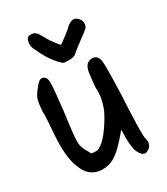

<svg xmlns="http://www.w3.org/2000/svg" viewBox="-126 -752 743 854"><g transform="rotate(-20 245.0 -325.0)"><path d="M446.3 -31.2Q446.3 -10.7 430.7 1Q421.9 8.8 413.1 8.8Q398.4 8.8 383.8 -11.7Q374 -25.4 373 -30.3Q359.4 -69.3 355.5 -105.5Q352.5 -120.1 351.6 -126Q348.6 -123 344.7 -114.3Q308.6 -51.8 284.2 -27.3Q266.6 -8.8 249 0Q221.7 12.7 195.3 12.7Q143.6 12.7 112.3 -40Q75.2 -93.8 63.5 -222.7Q62.5 -228.5 59.1 -266.6Q55.7 -304.7 50.8 -321.3Q47.9 -351.6 47.9 -363.3Q47.9 -375 48.8 -381.8Q49.8 -397.5 64.5 -423.8Q76.2 -447.3 84 -455.1Q91.8 -462.9 100.6 -462.9Q110.4 -462.9 117.7 -455.6Q125 -448.2 128.9 -424.3Q132.8 -400.4 139.6 -292V-291Q144.5 -164.1 150.4 -137.7Q156.2 -112.3 179.7 -86.9L190.4 -73.2H202.1Q216.8 -75.2 221.7 -77.1Q228.5 -80.1 242.2 -93.8Q259.8 -112.3 279.3 -153.3Q298.8 -194.3 309.6 -233.4Q315.4 -262.7 315.4 -288.6Q315.4 -314.5 309.6 -336.9Q307.6 -347.7 306.2 -367.2Q304.7 -386.7 304.7 -399.4Q303.7 -407.2 303.7 -415Q303.7 -454.1 324.2 -463.9Q334 -469.7 344.7 -469.7Q370.1 -469.7 377.9 -437.5Q382.8 -422.9 392.6 -359.4Q409.2 -252.9 414.1 -202.1Q424.8 -116.2 435.5 -66.4Q436.5 -59.6 440.4 -51.8Q446.3 -35.2 446.3 -31.2ZM97.7 -631.8Q97.7 -644.5 99.6 -648.9Q101.6 -653.3 103.5 -655.3Q108.4 -661.1 120.1 -662.1Q124 -663.1 127 -663.1Q136.7 -663.1 142.6 -659.2Q153.3 -652.3 168 -633.8Q181.6 -616.2 189.5 -608.4Q215.8 -582 228.5 -573.2Q233.4 -575.2 252 -595.7Q281.2 -627.9 284.2 -631.8Q287.1 -635.7 288.1 -638.7Q293.9 -646.5 304.2 -653.8Q314.5 -661.1 323.2 -661.1Q332 -661.1 341.8 -654.3Q351.6 -647.5 355.5 -640.6Q360.4 -630.9 360.4 -622.1Q360.4 -610.4 356.4 -604.5Q350.6 -595.7 316.4 -560.5Q275.4 -516.6 271.5 -509.8Q256.8 -497.1 227.5 -495.1Q220.7 -493.2 217.3 -493.2Q213.9 -493.2 212.9 -494.1Q207 -495.1 197.3 -502.9Q181.6 -512.7 158.2 -536.1Q134.8 -559.6 115.2 -589.8Q97.7 -609.4 97.7 -631.8Z"/></g></svg>

Font: JasonHandwriting2
Style: SemiBold
Weight: 600
Version: Version 1.04.7